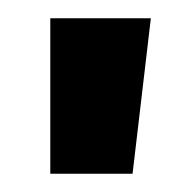

<svg xmlns="http://www.w3.org/2000/svg" viewBox="-20 -692 213 210"><path d="M145 -672 125 -502H35V-672Z"/></svg>

Font: BM HANNA
Style: Regular
Weight: 400
Designer: BONGJIN KIM, JAEHYUN KEUM, MINJUNG KIM, JUHEE TAE
Foundry: WOOWA BROTHERS Corporation.
Version: Version 1.000